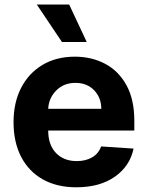

<svg xmlns="http://www.w3.org/2000/svg" viewBox="-20 -797 638 828"><path d="M308.9 10.7Q225.1 10.7 164.4 -23.6Q103.7 -57.9 71 -120.9Q38.4 -183.9 38.4 -270.2Q38.4 -354.4 71 -418Q103.7 -481.5 163.2 -517Q222.7 -552.6 302.9 -552.6Q375 -552.6 433.1 -522Q491.1 -491.5 525.2 -429.9Q559.3 -368.3 559.3 -275.6V-234H187.9V-233.7Q187.9 -172.6 221.2 -137.4Q254.6 -102.3 311.4 -102.3Q349.4 -102.3 377.1 -118.3Q404.8 -134.2 416.2 -165.5L556.1 -156.2Q540.1 -80.3 475.1 -34.8Q410.2 10.7 308.9 10.7ZM187.9 -327.8H416.9Q416.5 -376.4 385.7 -408Q354.8 -439.6 305.4 -439.6Q255 -439.6 222.7 -407Q190.3 -374.3 187.9 -327.8ZM354 -615.8H247.2L138.8 -777.3H278.4Z"/></svg>

Font: Inter UI
Style: Bold
Weight: 700
Designer: Rasmus Andersson
Foundry: rsms
Version: 3.2;8d6f07862